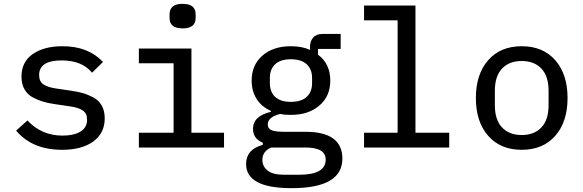

<svg xmlns="http://www.w3.org/2000/svg" viewBox="-20 -769 3040 1001"><path d="M304 12Q148 12 64 -88L123 -141Q197 -62 306 -62Q365 -62 399.5 -83Q434 -104 434 -145Q434 -178 411.5 -193Q389 -208 348 -214L267 -226Q232 -231 206 -238.5Q180 -246 151.5 -261Q123 -276 107.5 -303.5Q92 -331 92 -370Q92 -446 150.5 -487Q209 -528 306 -528Q440 -528 517 -446L460 -390Q407 -454 302 -454Q184 -454 184 -378Q184 -344 206.5 -329Q229 -314 270 -308L351 -296Q386 -291 412 -283.5Q438 -276 466.5 -261Q495 -246 510.5 -218.5Q526 -191 526 -152Q526 -75 466.5 -31.5Q407 12 304 12Z M864 -675V-694Q864 -749 932 -749Q1000 -749 1000 -694V-675Q1000 -621 932 -621Q864 -621 864 -675ZM704 0V-77H885V-439H704V-516H978V-77H1148V0Z M1765 58Q1765 212 1500 212Q1263 212 1263 86Q1263 10 1350 -14V-25Q1299 -46 1299 -97Q1299 -164 1392 -186V-191Q1344 -212 1318 -253Q1292 -294 1292 -349Q1292 -430 1348 -479Q1404 -528 1496 -528Q1555 -528 1596 -509V-522Q1596 -554 1612.5 -573Q1629 -592 1662 -592H1756V-514H1638V-484Q1702 -436 1702 -349Q1702 -268 1645.5 -219Q1589 -170 1496 -170Q1462 -170 1441 -175Q1376 -159 1376 -120Q1376 -98 1396.5 -90Q1417 -82 1458 -82H1572Q1765 -82 1765 58ZM1678 63Q1678 0 1572 0H1394Q1348 20 1348 64Q1348 99 1375.5 120.5Q1403 142 1460 142H1540Q1678 142 1678 63ZM1496 -238Q1551 -238 1579 -264Q1607 -290 1607 -335V-363Q1607 -408 1579 -434Q1551 -460 1496 -460Q1442 -460 1414.5 -434Q1387 -408 1387 -363V-335Q1387 -290 1414.5 -264Q1442 -238 1496 -238Z M1878 0V-77H2053V-663H1878V-740H2146V-77H2322V0Z M2875 -61Q2811 12 2700 12Q2589 12 2525 -61Q2461 -134 2461 -258Q2461 -382 2525 -455Q2589 -528 2700 -528Q2811 -528 2875 -455Q2939 -382 2939 -258Q2939 -134 2875 -61ZM2840 -220V-296Q2840 -372 2802.5 -411.5Q2765 -451 2700 -451Q2635 -451 2597.5 -411.5Q2560 -372 2560 -296V-220Q2560 -144 2597.5 -104.5Q2635 -65 2700 -65Q2765 -65 2802.5 -104.5Q2840 -144 2840 -220Z"/></svg>

Font: IBM Plex Mono Text
Style: Regular
Weight: 450
Designer: Mike Abbink, Paul van der Laan, Pieter van Rosmalen
Foundry: Bold Monday
Version: Version 2.000